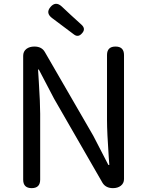

<svg xmlns="http://www.w3.org/2000/svg" viewBox="-20 -974 762 994"><path d="M144 0Q100 0 100 -44V-685Q100 -708 117 -721Q133 -733 158 -733Q196 -733 212 -705L463 -271L541 -120H546Q545 -133 543 -160Q534 -290 534 -352V-689Q534 -733 578 -733Q622 -733 622 -689V-366V-47Q622 -25 605 -12Q589 0 565 0Q528 0 511 -27L260 -463L181 -614H177Q178 -593 181 -550Q188 -440 188 -385V-44Q188 0 144 0ZM361 -797 249 -881Q215 -907 241.5 -938Q268 -969 299 -941L346 -897L402 -846Q426 -824 404 -801Q384 -778 361 -797Z"/></svg>

Font: GenSenRounded JP R
Style: Regular
Weight: 400
Version: Version 1.501;PS 1;hotconv 16.6.51;makeotf.lib2.5.65220